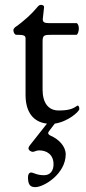

<svg xmlns="http://www.w3.org/2000/svg" viewBox="-20 -495 354 789"><path d="M205 13C260 5 306 -37 306 -47C306 -54 304 -61 299 -61C298 -61 296 -60 295 -59C278 -47 260 -41 221 -41C178 -41 155 -73 155 -127V-324C155 -351 161 -352 195 -352H294C299 -352 304 -366 304 -378C304 -390 299 -400 294 -400H180C163 -400 154 -404 156 -419L161 -464C162 -473 154 -475 148 -475C141 -475 137 -470 131 -463C113 -441 81 -410 42 -383C40 -382 35 -375 35 -372C35 -362 40 -352 47 -352H53C79 -352 85 -348 85 -337V-105C85 -33 118 7 173 13L102 103C99 107 97 111 97 114C97 123 108 129 115 129C122 129 128 123 141 123C173 123 200 141 200 180C200 206 187 225 161 225C130 225 118 214 108 214C100 214 95 221 95 233C95 264 104 274 125 274C161 274 250 219 250 139C250 106 221 77 189 63C182 60 178 56 178 52C178 49 180 46 183 42Z"/></svg>

Font: Garamond-Math
Style: Regular
Weight: 400
Version: Version 2019-08-16